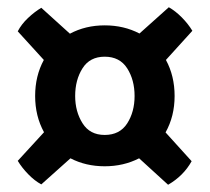

<svg xmlns="http://www.w3.org/2000/svg" viewBox="-20 -581 580 530"><path d="M94 -72Q75.5 -82 58 -100Q40.5 -118 29 -137L101.5 -216Q77 -260.5 77 -316Q77 -371.5 101 -415.5L29 -494.5Q39 -514 57.2 -531.2Q75.5 -548.5 94 -559.5L173 -488Q216 -511 269 -511Q322 -511 365 -488.5L446 -561Q464.5 -550.5 482 -532.8Q499.5 -515 511 -496L438 -415.5Q462 -371.5 462 -316Q462 -260 437 -215.5L509 -136Q486.5 -95.5 444 -71L364 -144Q321 -122 269 -122Q217 -122 174.5 -144ZM269 -208.5Q310.5 -208.5 331 -240.2Q351.5 -272 351.5 -316Q351.5 -360.5 331 -392.5Q310.5 -424.5 269 -424.5Q228 -424.5 207.8 -392.5Q187.5 -360.5 187.5 -316Q187.5 -273 207.8 -240.8Q228 -208.5 269 -208.5Z"/></svg>

Font: Signika Negative SC SemiBold
Style: Regular
Weight: 600
Designer: Anna Giedryś
Foundry: Anna Giedryś
Version: Version 2.000; ttfautohint (v1.8.3) -l 8 -r 50 -G 200 -x 9 -